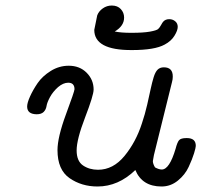

<svg xmlns="http://www.w3.org/2000/svg" viewBox="-20 -676 735 701"><path d="M79.1 -287.1Q79.1 -300.3 89.6 -323.7Q100.1 -347.2 117.4 -372.6Q134.8 -397.9 165.3 -417Q195.8 -436 231 -436Q271 -436 296.4 -410.4Q321.8 -384.8 321.8 -349.1Q321.8 -328.1 290.8 -247.6Q259.8 -167 259.8 -127Q259.8 -87.9 283 -72Q306.2 -56.2 337.9 -56.2Q393.1 -56.2 434.6 -106.7Q476.1 -157.2 498 -225.1Q509.3 -258.3 517.6 -294.7Q525.9 -331.1 530.5 -353Q535.2 -375 541 -394Q546.9 -413.1 555.4 -421.6Q564 -430.2 578.1 -430.2Q611.3 -430.2 610.8 -396Q610.8 -386.2 607.9 -376L542 -109.9Q538.1 -89.8 538.1 -87.9Q538.1 -78.1 545.9 -64.9Q560.1 -57.1 570.8 -57.1Q598.6 -57.1 621.1 -132.8Q627 -155.8 633.5 -163.8Q640.1 -171.9 661.1 -171.9H662.1Q695.3 -171.9 694.8 -143.1Q694.8 -137.2 688.5 -116.2Q682.1 -95.2 668.9 -66.7Q655.8 -38.1 629.4 -16.6Q603 4.9 569.8 4.9Q499 4.9 474.1 -55.2Q412.1 4.9 335.9 4.9Q277.8 4.9 233.9 -25.6Q189.9 -56.2 189.9 -127.9Q189.9 -174.8 220.9 -258.8Q252 -342.8 252 -350.1Q252 -374 229 -374Q210.9 -374 191.9 -357.9Q172.9 -340.8 162.4 -321.3Q151.9 -301.8 149.9 -288.8Q147.9 -275.9 139.4 -267.3Q130.9 -258.8 113.8 -258.8Q79.1 -259.3 79.1 -287.1ZM324.2 -566.9 335 -620.1Q340.8 -635.3 355.5 -645.5Q370.1 -655.8 388.2 -655.8Q409.2 -655.8 421.1 -642.8Q433.1 -629.9 433.1 -611.8Q433.1 -581.1 398.9 -561Q421.9 -556.2 458 -556.2H460.9Q502.9 -556.2 527.3 -560.5Q551.8 -564.9 557.4 -570.1Q563 -575.2 568.1 -584.7Q573.2 -594.2 576.2 -597.2Q584 -606 598.1 -606Q610.4 -606 619.6 -598.4Q628.9 -590.8 628.9 -577.9Q628.9 -564.9 616.9 -545.4Q605 -525.9 581.1 -513.2Q544.9 -493.2 461.9 -493.2H460.9Q324.2 -492.7 324.2 -566.9Z"/></svg>

Font: CMU Typewriter Text Variable Width
Style: Italic
Weight: 500
Italic angle: -14.04°
Version: Version 0.7.0